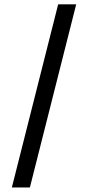

<svg xmlns="http://www.w3.org/2000/svg" viewBox="-20 -747 404 877"><path d="M328.1 -727.3 116.5 109.4H34.1L245.7 -727.3Z"/></svg>

Font: Interface
Style: Regular
Weight: 400
Designer: Rasmus Andersson
Foundry: rsms
Version: Version 1.8